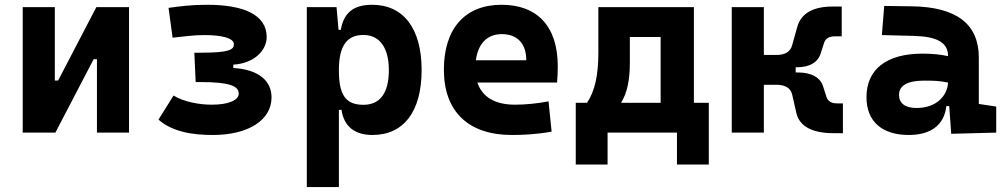

<svg xmlns="http://www.w3.org/2000/svg" viewBox="-20 -547 4142 792"><path d="M73.7 0H208.5L366.2 -302.7H379.9V0H512.2V-517.6H377.4L219.7 -214.8H206.1V-517.6H73.7Z M857.4 9.8C1005.4 9.8 1100.1 -51.8 1100.1 -145.5C1100.1 -212.9 1047.9 -260.3 942.4 -266.6V-280.3C1032.7 -286.1 1080.1 -342.3 1080.1 -394C1080.1 -486.3 984.9 -527.3 835 -527.3C763.2 -527.3 726.1 -521 675.3 -514.6L691.9 -391.6C749.5 -397.5 778.3 -402.3 824.2 -402.3C894 -402.3 944.8 -390.1 944.8 -364.7C944.8 -342.3 926.8 -329.6 809.1 -329.6H781.7L787.1 -208.5H807.6C923.8 -208.5 964.8 -192.9 964.8 -161.1C964.8 -133.3 922.4 -115.2 853.5 -115.2C806.6 -115.2 741.7 -125 695.8 -152.8L633.8 -53.7C690.9 -2.9 774.9 9.8 857.4 9.8Z M1245.6 224.6H1377.9V-93.8H1388.7C1398.9 -24.9 1443.8 9.8 1516.1 9.8C1644.5 9.8 1719.2 -85.4 1719.2 -258.3C1719.2 -429.2 1644.5 -527.3 1515.1 -527.3C1436.5 -527.3 1397.9 -493.2 1385.7 -423.8H1376.5L1368.2 -517.6H1245.6ZM1377.9 -258.3C1377.9 -358.4 1411.6 -402.8 1479 -402.8C1545.9 -402.8 1584 -350.1 1584 -258.3C1584 -163.1 1547.9 -114.7 1479 -114.7C1403.8 -114.7 1377.9 -157.7 1377.9 -258.3Z M2091.8 9.8C2133.8 9.8 2189 7.8 2255.4 -3.9L2242.7 -128.9C2195.3 -120.1 2150.4 -115.2 2103.5 -115.2C2022.5 -115.2 1969.2 -146.5 1949.2 -206.5H2277.8C2279.8 -227.5 2280.8 -249 2280.8 -273.4C2280.8 -438.5 2196.3 -527.3 2048.8 -527.3C1897.9 -527.3 1811 -428.7 1811 -259.8C1811 -85.9 1912.6 9.8 2091.8 9.8ZM1942.9 -298.3C1952.1 -367.7 1990.2 -406.2 2049.8 -406.2C2113.3 -406.2 2150.9 -368.2 2150.9 -298.3Z M2355 131.8H2486.3V0H2772.5V131.8H2903.8V-123H2842.3V-517.6H2448.2V-329.1C2448.2 -239.3 2434.6 -171.9 2401.4 -123H2355ZM2705.1 -123H2542C2567.9 -165.5 2578.1 -219.2 2578.1 -287.6V-394.5H2705.1Z M2998.5 0H3130.9V-197.3H3183.1C3219.7 -197.3 3241.7 -183.1 3247.6 -157.2L3265.1 -80.6C3278.3 -24.9 3331.5 2.4 3419.4 2.4H3457V-120.6H3432.6C3409.7 -120.6 3395 -129.4 3389.2 -147L3376 -188.5C3365.2 -226.6 3328.1 -248 3272.5 -248H3262.2V-269.5H3267.6C3320.8 -269.5 3355.5 -291 3366.2 -329.1L3379.4 -370.6C3385.3 -388.2 3399.9 -397 3422.9 -397H3452.1V-520H3414.6C3335 -520 3285.2 -492.7 3269 -437L3247.6 -360.4C3240.7 -334.5 3219.2 -320.3 3183.1 -320.3H3130.9V-517.6H2998.5Z M3903.8 4.9 4089.4 0V-107.4L4017.6 -118.2V-309.6C4017.6 -446.3 3927.7 -518.6 3740.2 -521L3627.4 -522.5L3617.7 -402.3L3750 -398.9C3843.3 -396.5 3890.6 -372.1 3890.6 -316.9V-315.4C3859.4 -322.3 3827.6 -325.7 3784.7 -325.7C3637.7 -325.7 3554.2 -261.7 3554.2 -146C3554.2 -46.4 3618.2 9.8 3728.5 9.8C3818.4 9.8 3874.5 -29.8 3883.8 -109.4H3895.5ZM3890.6 -206.5C3888.7 -154.8 3845.2 -101.6 3761.2 -101.6C3713.9 -101.6 3688.5 -120.6 3688.5 -155.8C3688.5 -194.3 3724.1 -214.4 3791 -214.4C3825.2 -214.4 3853 -214.4 3890.6 -206.5Z"/></svg>

Font: CaskaydiaCove Nerd Font
Style: Bold
Weight: 700
Designer: Aaron Bell
Foundry: Saja Typeworks
Version: Version 2111.1;Nerd Fonts 2.3.0